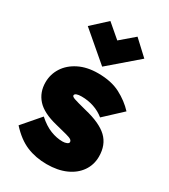

<svg xmlns="http://www.w3.org/2000/svg" viewBox="-193 -859 850 968"><g transform="rotate(30 232.5 -375.0)"><path d="M239 18Q175 18 122 -4Q69 -26 19 -81L107 -183Q145 -149 181 -135Q217 -121 251 -121Q265 -121 275.5 -125.5Q286 -130 286 -137Q286 -145 278.5 -150.5Q271 -156 248.5 -162Q226 -168 182 -179Q100 -199 64 -239Q28 -279 28 -337Q28 -384 53 -423Q78 -462 125 -485.5Q172 -509 236 -509Q313 -509 365.5 -481.5Q418 -454 455 -414L355 -321Q328 -343 294 -354.5Q260 -366 222 -366Q204 -366 193.5 -362Q183 -358 183 -350Q183 -343 200 -337Q217 -331 272 -317Q365 -295 407 -255Q449 -215 449 -147Q449 -99 423 -61.5Q397 -24 350 -3Q303 18 239 18ZM236 -548 71 -689 157 -768 268 -673H204L315 -768L400 -689Z"/></g></svg>

Font: Gabarito Black
Style: Regular
Weight: 900
Designer: Leandro Assis / Alvaro Franca / Felipe Casaprima
Foundry: Naipe Foundry
Version: Version 1.000